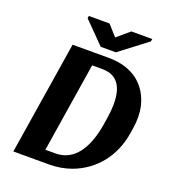

<svg xmlns="http://www.w3.org/2000/svg" viewBox="-160 -1017 997 1132"><g transform="rotate(20 339.0 -451.5)"><path d="M56 0H281C330 0 376 -8 420 -24C546 -71 643 -179 668 -339L673 -371C681 -422 680 -467 671 -509C643 -625 556 -711 395 -711H169ZM199 -888 329 -756H424L596 -887L599 -903H468L390 -837L331 -903H201ZM230 -74 319 -636H383C502 -636 534 -535 509 -375L503 -336C478 -177 411 -74 293 -74Z"/></g></svg>

Font: Aerodynamic
Style: BdObl
Weight: 500
Designer: Google
Version: Version 2.000980; 2014